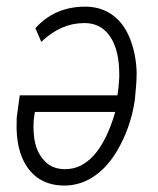

<svg xmlns="http://www.w3.org/2000/svg" viewBox="-20 -558 485 588"><path d="M176.3 -40Q178.2 -40 180.7 -40Q228.5 -40 266.6 -81.5Q306.6 -125 333 -215.3H86.9L84.5 -200.7Q82.5 -186 82.5 -170.4Q82.5 -159.2 83.5 -147.5Q87.9 -88.4 124.5 -57.6Q144.5 -41 176.3 -40ZM246.1 -537.6Q292.5 -536.1 326.4 -510.7Q360.4 -485.4 378.7 -438Q397 -390.6 398.4 -336.4Q398.4 -334.5 398.4 -332Q398.4 -304.2 393.1 -253.4Q382.8 -180.2 349.6 -116.2Q317.4 -52.7 271.5 -20.5Q228 10.3 176.8 10.3Q174.3 10.3 171.9 10.3Q106.4 8.3 69.6 -37.8Q32.7 -84 30.8 -164.1L31.2 -198.2L40.5 -266.1H339.8Q344.2 -295.4 345.2 -320.3Q345.2 -325.7 345.2 -330.6Q345.2 -400.4 320.3 -441.4Q293.5 -485.4 243.2 -487.3Q240.2 -487.3 237.3 -487.3Q166.5 -487.3 106.4 -429.7L88.4 -471.7Q147.9 -537.6 240.7 -537.6Q243.2 -537.6 246.1 -537.6Z"/></svg>

Font: MAUL Condensed Light Italic
Style: Light Italic
Weight: 300
Italic angle: -12°
Designer: MAUL
Version: Version 1.0; 2020; ttfautohint (v1.8.3)